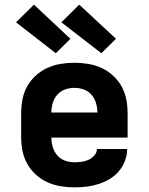

<svg xmlns="http://www.w3.org/2000/svg" viewBox="-20 -798 640 826"><path d="M300 8Q270 8 240 3Q210 -2 183 -14.5Q156 -27 133.5 -47.5Q111 -68 96.5 -94.5Q82 -121 76.5 -150.5Q71 -180 71 -210V-310Q71 -340 76.5 -369.5Q82 -399 96.5 -425.5Q111 -452 133.5 -472.5Q156 -493 183 -505.5Q210 -518 240 -523Q270 -528 300 -528Q330 -528 360 -523Q390 -518 417 -505.5Q444 -493 466.5 -472.5Q489 -452 503.5 -425.5Q518 -399 523.5 -369.5Q529 -340 529 -310V-206H201Q201 -185 207 -165Q213 -145 226.5 -129.5Q240 -114 259.5 -107Q279 -100 300 -100Q315 -100 331 -102Q347 -104 361 -110.5Q375 -117 386 -129.5Q397 -142 397 -157H527Q527 -131 517.5 -106Q508 -81 491 -61Q474 -41 451 -27.5Q428 -14 403 -6Q378 2 352 5Q326 8 300 8ZM201 -314H399Q399 -335 393 -355Q387 -375 373.5 -390.5Q360 -406 340.5 -413Q321 -420 300 -420Q279 -420 259.5 -413Q240 -406 226.5 -390.5Q213 -375 207 -355Q201 -335 201 -314ZM416 -569 244 -702 321 -778 479 -631ZM220 -569 49 -702 126 -778 283 -631Z"/></svg>

Font: Iosevka Extrabold Extended
Style: Regular
Weight: 800
Width: 7
Monospace: yes
Designer: Belleve Invis
Foundry: Belleve Invis
Version: Version 32.5.0; ttfautohint (v1.8.4)